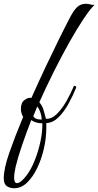

<svg xmlns="http://www.w3.org/2000/svg" viewBox="-140 -649 522 1020"><path d="M-65 351Q-87 351 -103.5 340Q-120 329 -120 297Q-120 247 -90 161Q-60 75 -17 -28Q-29 -48 -29 -70Q-29 -105 -9 -118Q8 -132 27 -129Q63 -210 100 -288.5Q137 -367 171.5 -437Q206 -507 234 -560Q251 -593 269.5 -611Q288 -629 318 -629Q327 -629 339.5 -625.5Q352 -622 362 -623Q339 -601 304.5 -549.5Q270 -498 230 -427Q190 -356 148.5 -273.5Q107 -191 69 -106Q85 -86 91 -66Q97 -46 104 -18Q134 -16 161.5 -43Q189 -70 212.5 -111Q236 -152 253 -193Q265 -193 265 -184Q248 -142 224.5 -99Q201 -56 171.5 -26.5Q142 3 106 5V31Q106 83 93.5 139Q81 195 58 243Q35 291 4 321Q-27 351 -65 351ZM77 -14H82Q81 -34 74 -53.5Q67 -73 58 -83L37 -32Q46 -14 77 -14ZM-50 324Q-40 324 -26 312.5Q-12 301 1 283Q26 250 45 202Q64 154 75 102Q86 50 85 6Q66 6 50.5 1Q35 -4 26 -11Q0 56 -22.5 121.5Q-45 187 -57 237Q-61 256 -63 270Q-65 284 -65 294Q-65 324 -50 324Z"/></svg>

Font: Great Vibes
Style: Regular
Weight: 400
Designer: Robert E. Leuschke, Viktoriya Grabowska, Viviana Monsalve, Eben Sorkin
Foundry: Robert E. Leuschke
Version: Version 1.103; ttfautohint (v1.8.4.7-5d5b)